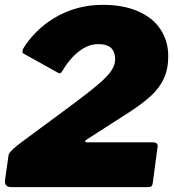

<svg xmlns="http://www.w3.org/2000/svg" viewBox="-25 -772 718 792"><path d="M262 -332Q339 -389 379.5 -423.5Q420 -458 435 -481.5Q450 -505 450 -527Q450 -547 443 -561Q436 -575 421 -582.5Q406 -590 380 -590Q339 -590 300.5 -560Q262 -530 230 -476Q225 -466 214 -472L72 -551Q67 -554 67.5 -561.5Q68 -569 79 -585Q135 -665 218 -708.5Q301 -752 398 -752Q484 -752 544.5 -725.5Q605 -699 637 -651Q669 -603 669 -540Q669 -488 651 -448.5Q633 -409 597.5 -376.5Q562 -344 511 -311L335 -198Q327 -193 326.5 -189Q326 -185 333 -185H604Q628 -185 625 -166L605 -16Q604 -7 599.5 -3.5Q595 0 582 0H23Q-9 0 -4 -31L10 -130Q11 -136 14.5 -141.5Q18 -147 31 -159Q44 -171 74 -193Z"/></svg>

Font: Libre Franklin Black
Style: Italic
Weight: 900
Italic angle: -8°
Designer: Pablo Impallari, Rodrigo Fuenzalida, Nhung Nguyen
Foundry: Impallari Type
Version: Version 3.000